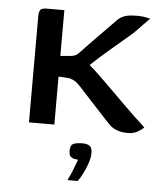

<svg xmlns="http://www.w3.org/2000/svg" viewBox="-50 -508 654 769"><g transform="rotate(5 277.0 -123.0)"><path d="M473 8Q453 8 436 3Q419 -2 405 -13Q397 -20 378.5 -40Q360 -60 337.5 -84.5Q315 -109 295.5 -130Q276 -151 267 -161Q256 -173 247.5 -179Q239 -185 223 -190L178 -193V0H76V-425Q76 -443 81 -451.5Q86 -460 109 -460H178V-276L224 -280Q236 -282 243 -287Q250 -292 259 -302Q287 -332 325.5 -371Q364 -410 396 -443Q411 -455 428 -459Q445 -463 469 -463Q487 -463 499 -461Q511 -459 524 -456Q522 -455 510.5 -443Q499 -431 485 -416.5Q471 -402 461 -392Q421 -358 377.5 -321Q334 -284 298 -250Q324 -228 363.5 -189Q403 -150 448.5 -105Q494 -60 538 -20Q533 -14 516 -3Q499 8 473 8ZM250 217Q262 192 270 171.5Q278 151 285 132Q282 132 276 131Q265 130 256.5 124Q248 118 248 99Q248 76 261 70.5Q274 65 298 65Q314 65 325 71.5Q336 78 336 100Q336 119 328.5 141.5Q321 164 310.5 184.5Q300 205 291 217Z"/></g></svg>

Font: Genos Medium
Style: Regular
Weight: 500
Designer: Robert E. Leuschke
Foundry: Robert E. Leuschke
Version: Version 1.010; ttfautohint (v1.8.3)